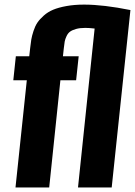

<svg xmlns="http://www.w3.org/2000/svg" viewBox="-20 -826 595 846"><path d="M48.3 0 98.1 -472.2H38.6L49.8 -578.1H108.9L112.8 -613.3Q115.2 -635.7 117.9 -651.9Q120.6 -668 127.7 -689.7Q134.8 -711.4 144.8 -726.3Q154.8 -741.2 172.9 -757.3Q190.9 -773.4 214.4 -783.2Q237.8 -793 272.7 -799.3Q307.6 -805.7 350.6 -805.7Q435.5 -805.7 554.7 -781.7L472.2 0H323.7L397 -700.2Q373.5 -703.1 355.5 -703.1Q331.5 -703.1 314.7 -698.2Q297.9 -693.4 288.6 -686.5Q279.3 -679.7 273.2 -666.7Q267.1 -653.8 265.1 -643.1Q263.2 -632.3 261.2 -613.8L257.3 -578.1H326.7L315.4 -472.2H246.1L196.8 0Z"/></svg>

Font: Oswald
Style: Demi-Bold
Weight: 600
Designer: Vernon Adams
Foundry: Vernon Adams
Version: 3.0; ttfautohint (v0.94.23-7a4d-dirty) -l 8 -r 50 -G 200 -x 